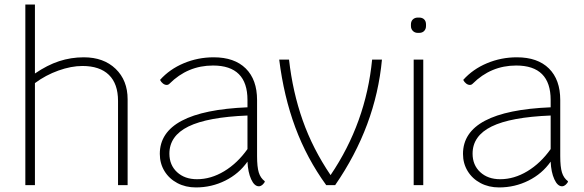

<svg xmlns="http://www.w3.org/2000/svg" viewBox="-20 -811 2556 841"><path d="M539 -376V0H497V-369Q497 -444 457 -483Q417 -522 341 -522Q292 -522 236 -502Q180 -482 133 -447V0H91V-791H133V-489Q187 -526 239 -543Q291 -560 347 -560Q434 -560 486.5 -509.5Q539 -459 539 -376Z M1140 -17Q1139 -10 1130.5 -2.5Q1122 5 1114 5Q1094 5 1080 -26Q1066 -57 1064 -103Q1027 -50 967 -20Q907 10 838 10Q793 10 757 -9Q721 -28 700.5 -61.5Q680 -95 680 -137Q680 -325 1064 -341V-373Q1064 -524 913 -524Q802 -524 722 -444Q717 -439 710 -439Q702 -439 694 -445Q686 -451 681 -461Q723 -508 785 -534Q847 -560 916 -560Q1007 -560 1056.5 -511Q1106 -462 1106 -373V-127Q1106 -80 1113.5 -55.5Q1121 -31 1140 -17ZM1064 -158V-305Q889 -298 805.5 -257Q722 -216 722 -138Q722 -88 755.5 -57Q789 -26 843 -26Q904 -26 962 -61Q1020 -96 1064 -158Z M1653 -550Q1626 -258 1448 0H1409Q1324 -117 1273.5 -253Q1223 -389 1203 -550H1246Q1262 -408 1306 -283.5Q1350 -159 1428 -44Q1583 -273 1610 -550Z M1792 -550H1834V0H1792ZM1780 -697V-704Q1780 -718 1788.5 -726Q1797 -734 1810 -734H1816Q1830 -734 1838 -726Q1846 -718 1846 -704V-697Q1846 -684 1838 -675.5Q1830 -667 1816 -667H1810Q1797 -667 1788.5 -675.5Q1780 -684 1780 -697Z M2468 -17Q2467 -10 2458.5 -2.5Q2450 5 2442 5Q2422 5 2408 -26Q2394 -57 2392 -103Q2355 -50 2295 -20Q2235 10 2166 10Q2121 10 2085 -9Q2049 -28 2028.5 -61.5Q2008 -95 2008 -137Q2008 -325 2392 -341V-373Q2392 -524 2241 -524Q2130 -524 2050 -444Q2045 -439 2038 -439Q2030 -439 2022 -445Q2014 -451 2009 -461Q2051 -508 2113 -534Q2175 -560 2244 -560Q2335 -560 2384.5 -511Q2434 -462 2434 -373V-127Q2434 -80 2441.5 -55.5Q2449 -31 2468 -17ZM2392 -158V-305Q2217 -298 2133.5 -257Q2050 -216 2050 -138Q2050 -88 2083.5 -57Q2117 -26 2171 -26Q2232 -26 2290 -61Q2348 -96 2392 -158Z"/></svg>

Font: Krub ExtraLight
Style: Regular
Weight: 275
Designer: Ekaluck Peanpanawate
Foundry: Cadson Demak Co.,Ltd.
Version: Version 1.000; ttfautohint (v1.6)